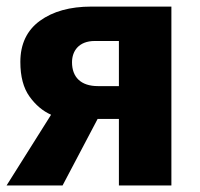

<svg xmlns="http://www.w3.org/2000/svg" viewBox="-26 -566 611 586"><path d="M272 -203.1H336.9V0H497.1V-545.9H252.9C187.5 -545.9 135.3 -531.2 95.7 -502.4C56.2 -473.6 36.1 -431.6 36.1 -377C36.1 -332.5 45.4 -297.4 64 -271.5C82.5 -245.6 104.5 -227.1 129.9 -215.8L-5.9 0H165ZM193.8 -376C193.8 -410.6 214.8 -440.9 263.2 -440.9H336.9V-303.2H272.9C220.7 -303.2 193.8 -330.6 193.8 -376Z"/></svg>

Font: Avrile Sans
Style: Bold
Weight: 700
Designer: Monotype Design Team, Google (font), Stefan Peev (BGR Cyrillic), Cristiano Sobral (main changes)
Foundry: The Avrile Sans Project Authors
Version: Version 3.110